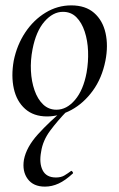

<svg xmlns="http://www.w3.org/2000/svg" viewBox="-20 -419 441 714"><path d="M155 14Q105 14 73.5 -14Q42 -42 31.5 -89Q21 -136 31 -193Q43 -252 74 -298.5Q105 -345 149.5 -372Q194 -399 245 -399Q298 -399 330 -371Q362 -343 372.5 -296Q383 -249 372 -193Q359 -128 325 -81.5Q291 -35 246 -10.5Q201 14 155 14ZM190 -11Q228 -11 259 -47.5Q290 -84 302 -149Q309 -189 307.5 -228.5Q306 -268 295 -301.5Q284 -335 264 -355Q244 -375 214 -375Q177 -375 145.5 -339Q114 -303 101 -236Q93 -195 95 -155.5Q97 -116 108.5 -83Q120 -50 140.5 -30.5Q161 -11 190 -11ZM147 275Q104 275 83 246.5Q62 218 69 175Q78 128 121 80.5Q164 33 221 -14L230 -7Q194 30 166.5 67Q139 104 133 145Q125 187 138.5 214Q152 241 188 241Q207 241 219.5 233.5Q232 226 244 217Q246 215 249.5 219.5Q253 224 251 226Q223 252 198 263.5Q173 275 147 275Z"/></svg>

Font: Cormorant Garamond Light Medium
Style: Italic
Weight: 500
Italic angle: -10°
Version: Version 4.001